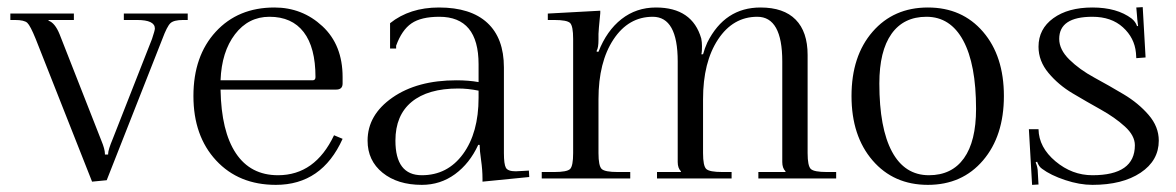

<svg xmlns="http://www.w3.org/2000/svg" viewBox="-20 -500 3294 538"><path d="M9 -462H187V-444H116V-442Q134 -436 147 -404L264 -106Q274 -82 274 -69V-67H283V-69Q283 -80 296 -111L406 -391Q414 -415 414 -420Q414 -444 364 -444H327V-462H506V-444H493Q467 -444 457.5 -435Q448 -426 435 -391L279 5L238 9L80 -391Q65 -428 56.5 -436Q48 -444 22 -444H9Z M598 -275H856Q864 -275 864 -284Q864 -367 831 -410Q798 -453 735 -453Q676 -453 638.5 -404Q601 -355 598 -275ZM940 -266Q940 -249 922 -249H598Q600 -132 641 -70.5Q682 -9 759 -9Q863 -9 916 -121L940 -111Q882 18 753 18Q649 18 585.5 -50.5Q522 -119 522 -231Q522 -343 584.5 -411Q647 -479 749 -479Q827 -479 883.5 -426.5Q940 -374 940 -284Z M1392 -311V-71Q1392 -40 1397.5 -30Q1403 -20 1425 -20Q1428 -20 1434.5 -20.5Q1441 -21 1445 -21L1462 -22L1463 -4L1332 9V1Q1332 -24 1328 -51.5Q1324 -79 1324 -94H1320Q1296 -42 1255 -12Q1214 18 1162 18Q1094 18 1052 -16Q1010 -50 1010 -106Q1010 -178 1079.5 -226.5Q1149 -275 1259 -275Q1293 -275 1321 -270V-320Q1321 -453 1211 -453Q1160 -453 1133 -434.5Q1106 -416 1090 -372V-364H1073V-435Q1128 -479 1210 -479Q1299 -479 1345.5 -436Q1392 -393 1392 -311ZM1162 -9Q1234 -9 1277.5 -68.5Q1321 -128 1321 -226V-246Q1291 -252 1264 -252Q1179 -252 1133.5 -214.5Q1088 -177 1088 -106Q1088 -9 1162 -9Z M1498 0V-18H1533Q1569 -18 1577.5 -26.5Q1586 -35 1586 -71V-391Q1586 -427 1577.5 -435.5Q1569 -444 1533 -444H1515V-462L1662 -470V-463Q1657 -413 1657 -405V-389Q1657 -366 1652 -358V-355H1657Q1680 -414 1721.5 -446.5Q1763 -479 1818 -479Q1920 -479 1945 -392Q1947 -382 1947 -371Q1947 -356 1946 -351L1945 -348H1950L1951 -351Q1954 -363 1962 -381Q2011 -479 2111 -479Q2176 -479 2209.5 -445Q2243 -411 2243 -346V-71Q2243 -35 2252 -26.5Q2261 -18 2297 -18H2323V0H2105V-18H2181V-20Q2172 -29 2172 -46V-328Q2172 -453 2102 -453Q2034 -453 1992 -389.5Q1950 -326 1950 -222V-71Q1950 -35 1959 -26.5Q1968 -18 2004 -18H2030V0H1821V-18H1888V-20Q1879 -29 1879 -46V-328Q1879 -453 1809 -453Q1741 -453 1699 -389.5Q1657 -326 1657 -222V-71Q1657 -35 1666 -26.5Q1675 -18 1711 -18H1746V0Z M2715 -195Q2715 -320 2679 -386.5Q2643 -453 2576 -453Q2512 -453 2478 -405Q2444 -357 2444 -266Q2444 -141 2479.5 -75Q2515 -9 2583 -9Q2647 -9 2681 -56.5Q2715 -104 2715 -195ZM2425 -50.5Q2366 -119 2366 -231Q2366 -343 2425 -411Q2484 -479 2580 -479Q2676 -479 2734.5 -411Q2793 -343 2793 -231Q2793 -119 2734.5 -50.5Q2676 18 2580 18Q2484 18 2425 -50.5Z M3227 -106Q3227 -50 3176 -16Q3125 18 3041 18Q3005 18 2964.5 4.5Q2924 -9 2900 -27Q2891 -33 2886 -47L2882 -45Q2888 -31 2888 -17L2890 17L2872 18L2863 -138H2890Q2891 -87 2937.5 -48Q2984 -9 3041 -9Q3160 -9 3160 -93Q3160 -120 3132 -145.5Q3104 -171 3064.5 -193Q3025 -215 2985.5 -238.5Q2946 -262 2918 -295.5Q2890 -329 2890 -369Q2890 -419 2931.5 -449Q2973 -479 3041 -479Q3110 -479 3151 -448Q3162 -439 3166 -427H3169Q3166 -451 3166 -456L3164 -479L3182 -480L3190 -339L3164 -337L3163 -352Q3159 -394 3126.5 -423.5Q3094 -453 3041 -453Q2948 -453 2948 -391Q2948 -361 2976.5 -333Q3005 -305 3046.5 -282.5Q3088 -260 3129 -235.5Q3170 -211 3198.5 -178Q3227 -145 3227 -106Z"/></svg>

Font: Foglihten068fMac
Style: Regular
Weight: 500
Designer: gluk (gluksza@wp.pl)
Foundry: gluk (gluksza@wp.pl)
Version: Version 0.68